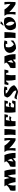

<svg xmlns="http://www.w3.org/2000/svg" viewBox="3890 -4610 832 8652"><g transform="rotate(-90 4306.0 -284.0)"><path d="M657 -454Q657 -481 649 -500H934Q970 -404 987.5 -265Q1005 -126 1006 0H775Q768 -180 716 -347Q629 -177 622 0H426Q400 -196 326 -348Q272 -221 272 -112Q272 -53 286 0H43Q36 -41 36 -108.5Q36 -176 56 -244Q127 -265 192.5 -313Q258 -361 289 -418Q263 -461 234 -500H550Q588 -397 607 -276Q657 -369 657 -454Z M1742 -8V0H1510Q1506 -57 1493 -118Q1431 -55 1353 0H1120Q1113 -41 1113 -108.5Q1113 -176 1133 -244Q1205 -265 1271.5 -315Q1338 -365 1368 -423Q1341 -465 1311 -500H1643Q1742 -285 1742 -8ZM1475 -191Q1449 -280 1407 -359Q1360 -221 1353 -98Q1425 -135 1475 -191Z M2407 -500Q2413 -395 2413 -278.5Q2413 -162 2403 0H2307Q2113 -104 1951 -283Q1959 -216 1959 -145.5Q1959 -75 1954 0H1837Q1857 -123 1857 -227.5Q1857 -332 1847 -393Q1807 -453 1784 -500H2068Q2110 -428 2182.5 -351.5Q2255 -275 2321 -232Q2321 -378 2288 -500Z M2817 -500V-473Q2817 -209 2784 0H2544Q2563 -92 2563 -212.5Q2563 -333 2547 -500Z M3285 -284 3380 -278Q3393 -278 3400 -279L3353 -191H3344Q3325 -191 3290 -201.5Q3255 -212 3240 -212Q3201 -212 3177 -161Q3172 -104 3172 -71Q3172 -38 3174 0H2957Q2938 -128 2938 -264.5Q2938 -401 2952 -499H3486Q3468 -391 3454 -348L3346 -343Q3355 -368 3355 -386Q3355 -434 3282 -434Q3250 -434 3223 -429Q3201 -340 3187 -247Q3227 -284 3285 -284Z M3906 -299 4000 -293Q4014 -293 4021 -294L3974 -206H3965Q3946 -206 3911 -216.5Q3876 -227 3861 -227Q3820 -227 3796 -174Q3792 -125 3790 -76Q3842 -66 3872 -66H3881Q3924 -66 3949.5 -85Q3975 -104 3986 -153L4106 -148Q4091 -62 4066 0H3575Q3555 -135 3555 -268Q3555 -401 3569 -500H4105Q4087 -392 4073 -348Q4014 -345 3965 -344Q3973 -367 3973 -387Q3973 -435 3901 -435Q3874 -435 3841 -429Q3819 -334 3807 -262Q3847 -299 3906 -299Z M4585 -440Q4545 -446 4499.5 -446Q4454 -446 4411 -440Q4438 -394 4475 -365Q4512 -336 4568.5 -307.5Q4625 -279 4660.5 -255Q4696 -231 4739 -176Q4782 -121 4793 -61Q4745 1 4666 48.5Q4587 96 4504 112Q4448 107 4362.5 80.5Q4277 54 4234 54Q4191 54 4148 81Q4166 30 4207 -47H4215Q4279 -47 4335.5 -27Q4392 -7 4438.5 13Q4485 33 4513.5 33Q4542 33 4555 29Q4555 -37 4514 -80Q4492 -103 4476.5 -115.5Q4461 -128 4429 -150L4412 -162Q4344 -209 4300 -257.5Q4256 -306 4236 -377Q4268 -448 4299 -500Q4394 -523 4496 -523H4540Q4626 -523 4737 -499Q4721 -433 4698 -380Q4614 -374 4568 -374Q4577 -397 4585 -440Z M5269 -435Q5243 -277 5243 -177Q5243 -77 5251 0H5033Q4999 -159 4999 -342Q4999 -373 5001 -435Q4916 -410 4897 -320L4798 -326L4834 -500H5499Q5479 -390 5453 -320L5352 -326Q5356 -342 5356 -358Q5356 -397 5332 -416Q5308 -435 5269 -435Z M6192 -8V0H5960Q5956 -57 5943 -118Q5881 -55 5803 0H5570Q5563 -41 5563 -108.5Q5563 -176 5583 -244Q5655 -265 5721.5 -315Q5788 -365 5818 -423Q5791 -465 5761 -500H6093Q6192 -285 6192 -8ZM5925 -191Q5899 -280 5857 -359Q5810 -221 5803 -98Q5875 -135 5925 -191Z M6660 -439Q6625 -445 6592.5 -445Q6560 -445 6514 -434Q6499 -371 6499 -311Q6499 -156 6637 -73Q6729 -134 6803 -225Q6806 -185 6808 -103Q6734 -45 6657 -12Q6580 21 6465 21H6442Q6352 -18 6300.5 -94Q6249 -170 6249 -254Q6249 -366 6341 -444.5Q6433 -523 6608 -523Q6706 -523 6813 -498Q6797 -435 6773 -379Q6710 -373 6643 -373Q6653 -401 6660 -439Z M7184 -500V-473Q7184 -209 7151 0H6911Q6930 -92 6930 -212.5Q6930 -333 6914 -500Z M7362 -3Q7273 -117 7273 -237Q7273 -357 7373 -440Q7473 -523 7629 -523Q7712 -523 7794 -498Q7866 -407 7866 -303Q7866 -172 7759 -75Q7652 22 7500 22Q7435 22 7362 -3ZM7514 -436Q7479 -376 7479 -295Q7479 -214 7514.5 -145.5Q7550 -77 7612 -47Q7659 -107 7659 -186Q7659 -265 7620.5 -333Q7582 -401 7514 -436ZM7564 -680 7675 -666Q7661 -639 7635.5 -616Q7610 -593 7587 -580Q7564 -567 7527 -550H7461Q7533 -597 7564 -680Z M8543 -500Q8549 -395 8549 -278.5Q8549 -162 8539 0H8443Q8249 -104 8087 -283Q8095 -216 8095 -145.5Q8095 -75 8090 0H7973Q7993 -123 7993 -227.5Q7993 -332 7983 -393Q7943 -453 7920 -500H8204Q8246 -428 8318.5 -351.5Q8391 -275 8457 -232Q8457 -378 8424 -500Z"/></g></svg>

Font: Ruslan Display
Style: Regular
Weight: 400
Version: Version 1.000